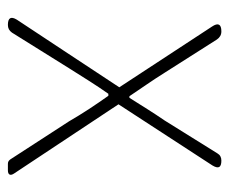

<svg xmlns="http://www.w3.org/2000/svg" viewBox="-66 -500 567 474"><g transform="rotate(90 217.0 -263.5)"><path d="M105 -137 29 -22C20 -7 25 0 42 0C50 0 56 -3 61 -10L149 -151C170 -184 190 -217 212 -248H217C239 -217 261 -184 280 -151L374 -6C377 -2 380 0 385 0H398H401C412 0 415 -6 409 -15L238 -273L389 -505C398 -520 394 -527 377 -527C369 -527 363 -524 359 -517L278 -387C258 -358 241 -330 222 -300H218C198 -330 178 -358 160 -387L78 -516C73 -523 67 -527 58 -527C40 -527 36 -519 46 -504L196 -275Z"/></g></svg>

Font: GenSenRounded2 TW EL
Style: Regular
Weight: 250
Version: Version 2.100;PS 2.1;hotconv 16.6.51;makeotf.lib2.5.65220 DE